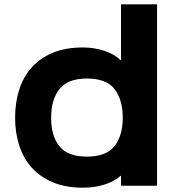

<svg xmlns="http://www.w3.org/2000/svg" viewBox="-20 -860 831 890"><path d="M708 1H541V-45H539Q510 -19 464.5 -4.5Q419 10 363 10Q285 10 226 -14.5Q167 -39 128 -82Q89 -125 69.5 -184.5Q50 -244 50 -314Q50 -384 69 -444Q88 -504 127 -547.5Q166 -591 225 -615.5Q284 -640 364 -640Q418 -640 465 -624Q512 -608 539 -581H541V-840H708ZM549 -314Q549 -398 511 -447Q473 -496 383 -496Q294 -496 255.5 -447Q217 -398 217 -314Q217 -230 255.5 -182Q294 -134 383 -134Q472 -134 510.5 -182.5Q549 -231 549 -314Z"/></svg>

Font: TypoPRO Sinkin Sans
Style: 700 Bold
Weight: 700
Designer: Keith Bates
Foundry: K-Type
Version: Sinkin Sans (version 1.0)  by Keith Bates   •   © 2014   www